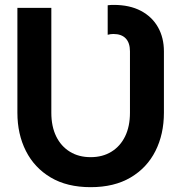

<svg xmlns="http://www.w3.org/2000/svg" viewBox="-20 -755 743 787"><path d="M512.7 -544.4Q512.7 -579.3 495.4 -597.5Q478 -615.7 444.8 -615.7Q433.3 -615.7 421.4 -612.5V-733.4Q428 -734.4 433.5 -734.6Q439 -734.9 445.8 -734.9Q511.5 -734.9 557.5 -710.6Q603.5 -686.3 627.7 -643.3Q651.9 -600.3 651.9 -544.4V-293Q651.9 -205.1 617.2 -136.1Q582.5 -67.1 515.4 -27.5Q448.2 12.2 351.6 12.2Q254.9 12.2 188 -27.5Q121.1 -67.1 86.2 -136.1Q51.3 -205.1 51.3 -293V-722.7H190.4V-293Q190.4 -236.8 210.3 -196Q230.2 -155.3 266.5 -133.1Q302.7 -110.8 351.6 -110.8Q400.4 -110.8 436.6 -133.1Q472.9 -155.3 492.8 -196Q512.7 -236.8 512.7 -293Z"/></svg>

Font: Giphurs
Style: Regular
Weight: 400
Version: Version 2.010